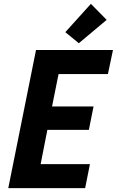

<svg xmlns="http://www.w3.org/2000/svg" viewBox="-20 -980 608 1000"><path d="M23.1 0 167.6 -719.7H568.4L542.1 -594.4H285L251.1 -425.6H467.2L442.8 -303.5H226.7L191.7 -125.3H448.4L423.4 0ZM390.5 -754.9 320.2 -812.5 453.5 -960 535.5 -876.5Z"/></svg>

Font: Reddit Sans
Style: Italic
Weight: 400
Italic angle: -11.25°
Designer: Stephen Hutchings
Version: Version 1.013